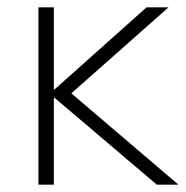

<svg xmlns="http://www.w3.org/2000/svg" viewBox="-20 -504 508 524"><path d="M85 0V-484H127V-260H129L380 -484H440L154 -231V-267L467 0H408L129 -237H127V0Z"/></svg>

Font: Nunito Sans 12pt ExtraLight
Style: Regular
Weight: 200
Designer: Vernon Adams
Foundry: Vernon Adams
Version: Version 3.101;gftools[0.9.27]